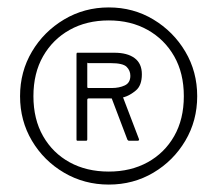

<svg xmlns="http://www.w3.org/2000/svg" viewBox="-20 -772 585 517"><path d="M273 -275Q207 -275 152.5 -307Q98 -339 66 -393Q34 -447 34 -513Q34 -579 66 -633Q98 -687 152.5 -719.5Q207 -752 273 -752Q339 -752 393 -719.5Q447 -687 479 -633Q511 -579 511 -513Q511 -447 479 -393Q447 -339 393 -307Q339 -275 273 -275ZM273 -310Q332 -310 377.5 -335Q423 -360 449 -405.5Q475 -451 475 -513Q475 -575 449 -620.5Q423 -666 377.5 -691.5Q332 -717 273 -717Q213 -717 167.5 -691.5Q122 -666 96 -620.5Q70 -575 70 -513Q70 -451 96 -405.5Q122 -360 167.5 -335Q213 -310 273 -310ZM354 -398Q355 -396 354 -394.5Q353 -393 351 -393H327Q325 -393 323 -396L282 -504Q281 -506 281.5 -506.5Q282 -507 275 -507H219Q215 -507 215 -503V-397Q215 -393 212 -393H189Q186 -393 186 -396V-626Q186 -630 188 -630H288Q323 -630 342.5 -615.5Q362 -601 362 -572Q362 -542 346 -528.5Q330 -515 313 -510Q310 -510 312 -508L354 -398ZM281 -535Q301 -535 316 -542Q331 -549 331 -568Q331 -582 321 -592Q311 -602 278 -602H219Q217 -602 216 -603Q215 -604 215 -599V-538Q215 -535 218 -535H281Z"/></svg>

Font: Libre Franklin Thin Thin
Style: Regular
Weight: 250
Version: Version 3.000